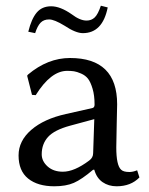

<svg xmlns="http://www.w3.org/2000/svg" viewBox="-20 -642 521 672"><path d="M283 -570Q300 -570 311.5 -581Q323 -592 333 -622L357 -616Q339 -526 270 -526Q245 -526 206 -552Q170 -574 152 -574Q133 -574 122 -562.5Q111 -551 103 -526L79 -531Q90 -576 108.5 -598Q127 -620 159 -620Q191 -620 231 -592Q260 -570 283 -570ZM310 -225 225 -202Q170 -187 148 -162.5Q126 -138 126 -102Q126 -78 146.5 -59.5Q167 -41 200 -41Q240 -41 292 -80Q306 -90 306 -106ZM310 -48H306Q266 -14 238.5 -2Q211 10 170 10Q112 10 78.5 -17Q45 -44 45 -98Q45 -149 89.5 -187.5Q134 -226 211 -243L304 -264Q311 -266 311 -276Q311 -308 304 -331.5Q297 -355 288 -366.5Q279 -378 264 -384.5Q249 -391 239 -392.5Q229 -394 215 -394Q158 -394 105 -309L92 -310L75 -377L78 -381Q147 -439 225 -439Q390 -439 390 -277Q390 -274 388.5 -208.5Q387 -143 387 -126Q387 -63 404 -48Q412 -40 433 -40Q445 -40 460 -46L468 -21Q438 10 388 10Q360 10 339 -4.5Q318 -19 310 -48Z"/></svg>

Font: Libertinus Sans
Style: Regular
Weight: 400
Designer: Philipp H. Poll
Foundry: Khaled Hosny
Version: Version 6.1